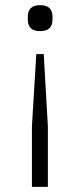

<svg xmlns="http://www.w3.org/2000/svg" viewBox="-20 -541 312 746"><path d="M166 185H104V-49L121 -331H150L166 -49ZM88 -465V-476Q88 -521 136 -521Q184 -521 184 -476V-465Q184 -420 136 -420Q88 -420 88 -465Z"/></svg>

Font: IBM Plex Sans Light
Style: Regular
Weight: 300
Designer: Mike Abbink, Paul van der Laan, Pieter van Rosmalen
Foundry: Bold Monday
Version: Version 3.0